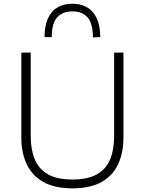

<svg xmlns="http://www.w3.org/2000/svg" viewBox="-20 -993 772 1022"><path d="M366 9.5Q271 9.5 211 -24.2Q151 -58 122.2 -119Q93.5 -180 93.5 -260Q93.5 -282 93.5 -316Q93.5 -350 93.5 -391Q93.5 -432 93.5 -475Q93.5 -541 93.5 -597Q93.5 -653 93.5 -713H143.5Q143.5 -653 143.5 -597Q143.5 -541 143.5 -475V-269Q143.5 -197 165 -145Q186.5 -93 235.2 -65.2Q284 -37.5 366 -37.5Q447.5 -37.5 496.2 -65.2Q545 -93 566.2 -145Q587.5 -197 587.5 -270V-475Q587.5 -541 587.5 -597Q587.5 -653 587.5 -713H637Q637 -653 637 -597Q637 -541 637 -475Q637 -432 637 -390.8Q637 -349.5 637 -315.5Q637 -281.5 637 -260Q637 -180 608.8 -119Q580.5 -58 520.5 -24.2Q460.5 9.5 366 9.5ZM474.5 -794Q474.5 -868.5 446 -900.5Q417.5 -932.5 365.5 -932.5Q313 -932.5 284.2 -900.5Q255.5 -868.5 255.5 -795.5H217Q217 -852.5 234 -892.2Q251 -932 284.2 -952.5Q317.5 -973 365.5 -973Q436.5 -973 475 -927Q513.5 -881 513.5 -795.5Z"/></svg>

Font: Commissioner Thin ExtraLight
Style: Regular
Weight: 250
Version: Version 1.000